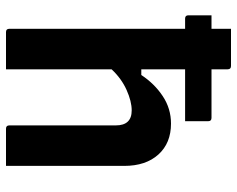

<svg xmlns="http://www.w3.org/2000/svg" viewBox="-95 -695 790 640"><g transform="rotate(90 300.0 -375.0)"><path d="M87 0Q76 0 76 -11V-597H42Q31 -597 31 -608V-685H76V-750H200Q211 -750 211 -739V-685H373Q384 -685 384 -674V-597H211V-451H230Q259 -495 300.5 -522.5Q342 -550 392 -550Q457 -550 495 -508Q533 -466 533 -394V0H409Q398 0 398 -11V-366Q398 -419 348 -419Q318 -419 280 -402Q242 -385 211 -352V0Z"/></g></svg>

Font: Recursive Mn Lnr St
Style: Bold
Weight: 700
Monospace: yes
Version: Version 1.079;hotconv 1.0.112;makeotfexe 2.5.65598; ttfautoh